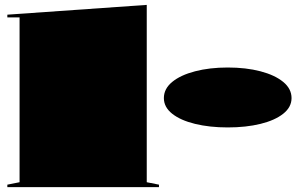

<svg xmlns="http://www.w3.org/2000/svg" viewBox="-20 -765 1222 785"><path d="M580 -20 630 -10V0H10V-10L60 -20V-694H10V-705L580 -745ZM911 -489Q986 -489 1045 -473.5Q1104 -458 1138 -430Q1172 -402 1172 -364Q1172 -327 1138 -300Q1104 -273 1045 -258.5Q986 -244 911 -244Q837 -244 777.5 -258.5Q718 -273 684 -300Q650 -327 650 -364Q650 -402 684 -430Q718 -458 777.5 -473.5Q837 -489 911 -489Z"/></svg>

Font: Kalnia Expanded
Style: Bold
Weight: 700
Width: 7
Designer: Frida Medrano
Foundry: Frida Medrano
Version: Version 1.105